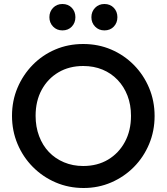

<svg xmlns="http://www.w3.org/2000/svg" viewBox="-20 -930 834 960"><path d="M398 10Q323 10 258 -18Q193 -46 144 -95.5Q95 -145 67.5 -210.5Q40 -276 40 -351Q40 -426 67.5 -491Q95 -556 143.5 -605.5Q192 -655 256.5 -682.5Q321 -710 396 -710Q471 -710 535.5 -682.5Q600 -655 649 -605.5Q698 -556 725.5 -490.5Q753 -425 753 -350Q753 -275 725.5 -209.5Q698 -144 649.5 -95Q601 -46 536.5 -18Q472 10 398 10ZM396 -100Q467 -100 520.5 -132Q574 -164 604.5 -220.5Q635 -277 635 -351Q635 -406 617.5 -451.5Q600 -497 568 -530.5Q536 -564 492.5 -582Q449 -600 396 -600Q326 -600 272.5 -568.5Q219 -537 188.5 -481Q158 -425 158 -351Q158 -296 175.5 -249.5Q193 -203 224.5 -170Q256 -137 300 -118.5Q344 -100 396 -100ZM292 -778Q264 -778 245.5 -797Q227 -816 227 -844Q227 -872 245.5 -891Q264 -910 292 -910Q321 -910 339 -891Q357 -872 357 -844Q357 -816 339 -797Q321 -778 292 -778ZM502 -778Q474 -778 455.5 -797Q437 -816 437 -844Q437 -872 455.5 -891Q474 -910 502 -910Q531 -910 549 -891Q567 -872 567 -844Q567 -816 549 -797Q531 -778 502 -778Z"/></svg>

Font: Outfit Thin Medium
Style: Regular
Weight: 500
Version: Version 1.100;gftools[0.9.27]